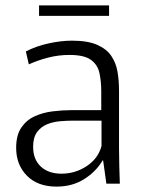

<svg xmlns="http://www.w3.org/2000/svg" viewBox="-20 -682 534 713"><path d="M190 11Q120 11 80 -29.5Q40 -70 40 -133Q40 -180 59 -208Q78 -236 108.5 -250Q139 -264 175.5 -268.5Q212 -273 246 -273H356V-343Q356 -379 349.5 -410Q343 -441 318 -459.5Q293 -478 238 -478Q197 -478 158.5 -468Q120 -458 87 -443L76 -491Q115 -511 161 -521Q207 -531 247 -531Q306 -531 341 -515.5Q376 -500 393.5 -474Q411 -448 416.5 -415Q422 -382 422 -345V-130Q422 -101 423 -65Q424 -29 425 0H375L363 -86H361Q336 -44 292 -16.5Q248 11 190 11ZM208 -37Q260 -37 302.5 -65.5Q345 -94 357 -140V-234H253Q231 -234 205 -232Q179 -230 156 -221Q133 -212 118 -192Q103 -172 103 -137Q103 -90 131.5 -63.5Q160 -37 208 -37ZM125 -623V-662H385V-623Z"/></svg>

Font: Murecho Light
Style: Regular
Weight: 300
Designer: Neil Summerour
Foundry: Positype
Version: Version 1.010; ttfautohint (v1.8.3)